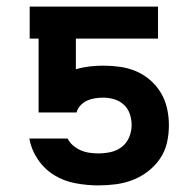

<svg xmlns="http://www.w3.org/2000/svg" viewBox="-20 -550 590 582"><path d="M278 12Q244 12 209 5.5Q174 -1 144.5 -19Q115 -37 95 -66.5Q75 -96 69 -130H185Q191 -118 201.5 -109Q212 -100 224.5 -94.5Q237 -89 251 -87Q265 -85 278 -85Q297 -85 315.5 -89Q334 -93 349 -104.5Q364 -116 371.5 -134Q379 -152 379 -171Q379 -188 373.5 -204.5Q368 -221 355.5 -232.5Q343 -244 326.5 -249Q310 -254 293 -254Q280 -254 267.5 -252Q255 -250 244 -245Q233 -240 224 -230.5Q215 -221 212 -209H97V-433H70V-530H459V-433H210V-340Q230 -346 251 -348.5Q272 -351 293 -351Q318 -351 343.5 -347.5Q369 -344 392.5 -334Q416 -324 435.5 -307Q455 -290 468 -268Q481 -246 486.5 -221Q492 -196 492 -170Q492 -143 486 -117Q480 -91 465 -69Q450 -47 428.5 -30.5Q407 -14 382.5 -4.5Q358 5 331.5 8.5Q305 12 278 12Z"/></svg>

Font: Lode
Style: Bold
Weight: 700
Monospace: yes
Designer: Belleve Invis
Foundry: Belleve Invis
Version: Version 29.2.0; ttfautohint (v1.8.3)